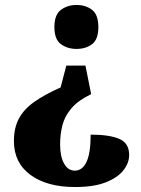

<svg xmlns="http://www.w3.org/2000/svg" viewBox="-20 -561 569 773"><path d="M347 -182Q295 -157 268 -125.5Q241 -94 231.5 -57.5Q222 -21 222 21Q222 69 238 97.5Q254 126 281 126Q312 126 328.5 90.5Q345 55 345 -19Q420 -19 460 -2Q500 15 500 63Q500 95 477 124.5Q454 154 406 173Q358 192 282 192Q169 192 102.5 143Q36 94 36 7Q36 -46 56 -83.5Q76 -121 117.5 -150.5Q159 -180 224 -209L247 -297H324ZM288 -541Q325 -541 350.5 -521.5Q376 -502 376 -452Q376 -402 350.5 -383Q325 -364 288 -364Q252 -364 225.5 -383Q199 -402 199 -452Q199 -502 225.5 -521.5Q252 -541 288 -541Z"/></svg>

Font: Noto Serif Thai SemiCondensed Black
Style: Regular
Weight: 900
Width: 4
Designer: Monotype Design Team
Foundry: Monotype Imaging Inc.
Version: Version 2.002; ttfautohint (v1.8.4.7-5d5b)